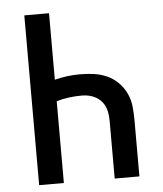

<svg xmlns="http://www.w3.org/2000/svg" viewBox="-53 -781 705 828"><g transform="rotate(-5 300.0 -367.5)"><path d="M83 0V-735H190V-447Q217 -454 244.5 -457.5Q272 -461 300 -461Q330 -461 359.5 -457Q389 -453 416 -441Q443 -429 464.5 -407.5Q486 -386 498.5 -359Q511 -332 514 -302.5Q517 -273 517 -243V0H410V-243Q410 -259 408.5 -275Q407 -291 401.5 -306Q396 -321 385.5 -333.5Q375 -346 361 -354Q347 -362 331.5 -365.5Q316 -369 300 -369Q272 -369 244.5 -365.5Q217 -362 190 -354V0Z"/></g></svg>

Font: Iosevka Aile Semibold
Style: Regular
Weight: 600
Designer: Belleve Invis
Foundry: Belleve Invis
Version: Version 31.1.0; ttfautohint (v1.8.4)